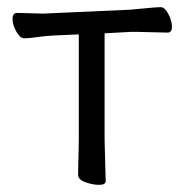

<svg xmlns="http://www.w3.org/2000/svg" viewBox="-20 -506 515 536"><path d="M272 -115 275 0Q275 10 256.5 10Q238 10 218 2.5Q198 -5 198 -18Q198 -26 198.5 -46.5Q199 -67 199.5 -87.5Q200 -108 200 -115V-410L132 -407Q108 -406 84 -402.5Q60 -399 48 -399Q36 -399 25.5 -418Q15 -437 15 -453.5Q15 -470 28 -470L100 -468L344 -479Q369 -481 393 -483.5Q417 -486 428.5 -486Q440 -486 450 -467Q460 -448 460 -431.5Q460 -415 448 -415L362 -417H345L272 -413Z"/></svg>

Font: LXGW WenKai Lite
Style: Regular
Weight: 400
Designer: LXGW / Fontworks Inc.
Foundry: LXGW / Fontworks Inc.
Version: Version 1.511; March 25, 2025